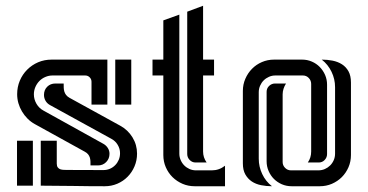

<svg xmlns="http://www.w3.org/2000/svg" viewBox="-20 -647 1278 667"><path d="M121.6 -158.2H177.2V-78.6Q177.2 -69.8 180.9 -65.2Q184.6 -60.5 189.9 -58.8Q195.3 -57.1 202.1 -56.9Q209 -56.6 214.8 -56.6L339.4 -56.2Q351.6 -56.2 362.1 -60.8Q372.6 -65.4 380.4 -73.5Q388.2 -81.5 392.6 -92Q397 -102.5 397 -114.7Q397 -130.4 388.9 -143.8Q380.9 -157.2 367.2 -164.6L153.3 -282.2Q143.6 -287.6 138.2 -296.9Q132.8 -306.2 132.8 -317.4Q132.8 -334.5 144 -345.7Q155.3 -356.9 172.4 -356.9H201.2Q201.2 -349.1 201.4 -342Q201.7 -335 203.6 -328.6Q205.6 -322.3 209.7 -316.9Q213.9 -311.5 221.7 -307.1L397.5 -210.4Q424.3 -195.8 440.2 -169.9Q456.1 -144 456.1 -113.3Q456.1 -89.8 447.3 -69.1Q438.5 -48.3 423.3 -33Q408.2 -17.6 387.7 -8.8Q367.2 0 343.8 0Q287.6 0 232.7 -1Q177.7 -2 121.6 -2ZM294.4 -72.3Q294.4 -79.6 294.2 -86.7Q293.9 -93.8 292 -99.9Q290 -106 285.9 -111.1Q281.7 -116.2 274.4 -120.1L101.1 -215.8Q86.9 -223.6 75.7 -234.9Q64.5 -246.1 56.4 -259.8Q48.3 -273.4 43.9 -288.6Q39.6 -303.7 39.6 -319.8Q39.6 -344.7 48.8 -366.7Q58.1 -388.7 74.5 -405Q90.8 -421.4 112.5 -430.7Q134.3 -439.9 159.2 -439.9H353V-283.7H297.9V-362.8Q297.9 -372.1 291.5 -378.4Q285.2 -384.8 275.9 -384.8H162.6Q149.4 -384.8 137.5 -379.6Q125.5 -374.5 116.7 -365.5Q107.9 -356.4 102.8 -344.5Q97.7 -332.5 97.7 -319.3Q97.7 -301.8 106.7 -286.4Q115.7 -271 131.3 -262.7L339.8 -147Q349.1 -141.6 354.7 -132.6Q360.4 -123.5 360.4 -112.8Q360.4 -95.7 348.9 -84Q337.4 -72.3 320.3 -72.3ZM436 -439.9V-283.7H380.4V-439.9ZM39.1 -2V-158.2H94.2V-2Z M509.8 -439.9H547.4V-576.2L603 -596.2V-113.3Q603 -101.6 607.7 -90.8Q612.3 -80.1 620.1 -72.3Q627.9 -64.5 638.4 -59.8Q648.9 -55.2 660.6 -55.2H715.8Q741.2 -55.2 761.7 -71.3V0H656.2Q633.8 0 614 -8.5Q594.2 -17.1 579.3 -31.7Q564.5 -46.4 555.9 -66.2Q547.4 -85.9 547.4 -108.4V-384.8H509.8ZM685.5 -627V-439.9H723.6V-384.8H685.5V-120.6Q685.5 -100.1 697.8 -82.5H659.2Q647.5 -82.5 638.9 -91.3Q630.4 -100.1 630.4 -111.8V-606.4Z M961.9 -84Q961.9 -72.3 970.5 -63.7Q979 -55.2 990.7 -55.2H1085.9Q1098.1 -55.2 1108.6 -59.8Q1119.1 -64.5 1127 -72.3Q1134.8 -80.1 1139.4 -90.6Q1144 -101.1 1144 -113.3V-344.2Q1144 -372.1 1131.8 -397.5Q1119.6 -422.9 1097.7 -439.9Q1117.2 -439.9 1135.5 -436.3Q1153.8 -432.6 1168 -423.6Q1182.1 -414.6 1190.7 -399.2Q1199.2 -383.8 1199.2 -360.4V-108.4Q1199.2 -85.9 1190.7 -66.2Q1182.1 -46.4 1167.5 -31.7Q1152.8 -17.1 1133.1 -8.5Q1113.3 0 1090.8 0H993.2Q975.1 0 959.2 -6.8Q943.4 -13.7 931.6 -25.4Q919.9 -37.1 913.1 -53Q906.2 -68.8 906.2 -86.9V-328.1Q906.2 -340.3 915 -348.6Q923.8 -356.9 935.5 -356.9H973.6Q968.3 -348.6 965.1 -338.9Q961.9 -329.1 961.9 -319.3ZM1061 -355.5Q1061 -367.2 1052.7 -376Q1044.4 -384.8 1032.2 -384.8H936.5Q924.8 -384.8 914.3 -380.1Q903.8 -375.5 896 -367.7Q888.2 -359.9 883.5 -349.1Q878.9 -338.4 878.9 -326.7V-95.7Q878.9 -67.9 890.9 -42.5Q902.8 -17.1 924.8 0Q905.3 0 887 -3.7Q868.7 -7.3 854.7 -16.6Q840.8 -25.9 832.3 -41Q823.7 -56.2 823.7 -79.6V-331.1Q823.7 -353.5 832.3 -373.3Q840.8 -393.1 855.5 -408Q870.1 -422.9 889.9 -431.4Q909.7 -439.9 932.1 -439.9H1029.8Q1047.4 -439.9 1063.2 -433.1Q1079.1 -426.3 1090.8 -414.3Q1102.5 -402.3 1109.4 -386.5Q1116.2 -370.6 1116.2 -353V-111.8Q1116.2 -100.1 1107.9 -91.3Q1099.6 -82.5 1087.4 -82.5H1049.3Q1061 -99.1 1061 -120.6Z"/></svg>

Font: Isar CAT
Style: Regular
Weight: 400
Designer: Digitized by Peter Wiegel
Foundry: CAT-Fonts, Peter Wiegel
Version: Version 1.000; ttfautohint (v1.3)